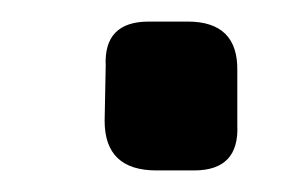

<svg xmlns="http://www.w3.org/2000/svg" viewBox="-20 -347 286 178"><path d="M154 -327Q201 -327 200 -281V-231Q202 -189 160 -189H125Q77 -189 77 -235L78 -286Q76 -327 118 -327Z"/></svg>

Font: Taylor Sans Upright Semi Bold
Style: Regular
Weight: 600
Italic angle: -8°
Designer: Natanael Gama
Version: Version 1.001 September 8, 2015